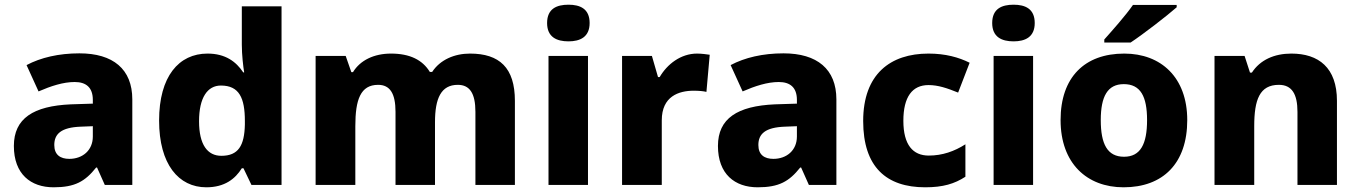

<svg xmlns="http://www.w3.org/2000/svg" viewBox="-20 -787 5779 817"><path d="M318 -560C230 -560 153 -542 93 -510L144 -398C197 -421 249 -438 298 -438C346 -438 375 -415 375 -362V-346L281 -343C122 -336 39 -283 39 -166C39 -46 111 10 208 10C299 10 342 -15 389 -74H393L426 0H543V-364C543 -493 461 -560 318 -560ZM324 -248 375 -250V-206C375 -147 331 -111 275 -111C237 -111 211 -128 211 -170C211 -217 240 -245 324 -248Z M858 10C936 10 981 -26 1009 -71H1016L1050 0H1178V-760H1009V-597C1009 -553 1015 -503 1019 -479H1015C985 -524 940 -559 863 -559C741 -559 657 -462 657 -274C657 -88 740 10 858 10ZM922 -124C863 -124 827 -171 827 -271C827 -372 863 -423 920 -423C998 -423 1022 -370 1022 -272V-257C1020 -167 994 -124 922 -124Z M1980 -559C1914 -559 1853 -533 1819 -481H1809C1778 -532 1724 -559 1644 -559C1572 -559 1513 -531 1482 -480H1475L1451 -549H1323V0H1492V-250C1492 -363 1514 -426 1589 -426C1639 -426 1663 -390 1663 -311V0H1831V-267C1831 -369 1857 -426 1928 -426C1978 -426 2003 -391 2003 -311V0H2171V-358C2171 -499 2105 -559 1980 -559Z M2399 -767C2349 -767 2308 -750 2308 -689C2308 -629 2349 -611 2399 -611C2448 -611 2489 -629 2489 -689C2489 -750 2448 -767 2399 -767ZM2482 -549H2314V0H2482Z M2946 -559C2877 -559 2819 -514 2787 -459H2780L2754 -549H2627V0H2796V-275C2796 -377 2868 -401 2932 -401C2955 -401 2974 -399 2986 -396L3000 -554C2988 -556 2964 -559 2946 -559Z M3314 -560C3226 -560 3149 -542 3089 -510L3140 -398C3193 -421 3245 -438 3294 -438C3342 -438 3371 -415 3371 -362V-346L3277 -343C3118 -336 3035 -283 3035 -166C3035 -46 3107 10 3204 10C3295 10 3338 -15 3385 -74H3389L3422 0H3539V-364C3539 -493 3457 -560 3314 -560ZM3320 -248 3371 -250V-206C3371 -147 3327 -111 3271 -111C3233 -111 3207 -128 3207 -170C3207 -217 3236 -245 3320 -248Z M3917 10C3993 10 4042 -5 4088 -35V-173C4041 -143 3990 -125 3932 -125C3865 -125 3824 -170 3824 -273C3824 -375 3862 -425 3931 -425C3972 -425 4010 -412 4057 -393L4106 -520C4060 -543 4003 -559 3931 -559C3769 -559 3653 -472 3653 -272C3653 -76 3752 10 3917 10Z M4293 -767C4243 -767 4202 -750 4202 -689C4202 -629 4243 -611 4293 -611C4342 -611 4383 -629 4383 -689C4383 -750 4342 -767 4293 -767ZM4376 -549H4208V0H4376Z M4987 -756V-766H4801C4770 -721 4712 -656 4679 -619V-606H4791C4844 -641 4945 -719 4987 -756ZM5032 -276C5032 -458 4920 -559 4764 -559C4595 -559 4493 -458 4493 -276C4493 -92 4605 10 4761 10C4929 10 5032 -92 5032 -276ZM4664 -276C4664 -377 4693 -429 4762 -429C4833 -429 4861 -377 4861 -276C4861 -174 4833 -120 4763 -120C4692 -120 4664 -174 4664 -276Z M5475 -559C5402 -559 5342 -532 5307 -478H5299L5276 -549H5148V0H5317V-250C5317 -363 5340 -426 5422 -426C5477 -426 5501 -387 5501 -311V0H5669V-358C5669 -499 5591 -559 5475 -559Z"/></svg>

Font: Noto Sans Gurmukhi ExtraBold
Style: Regular
Weight: 800
Designer: Jelle Bosma - Monotype Design Team
Foundry: Monotype Imaging Inc.
Version: Version 2.004